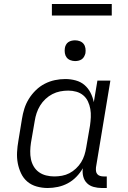

<svg xmlns="http://www.w3.org/2000/svg" viewBox="-20 -934 640 962"><path d="M219 8Q191 8 164 0.5Q137 -7 117 -24Q97 -41 85.5 -65.5Q74 -90 69 -116.5Q64 -143 65.5 -171.5Q67 -200 72 -228L90 -338Q94 -364 102 -389.5Q110 -415 124.5 -438.5Q139 -462 159.5 -482Q180 -502 204.5 -514.5Q229 -527 255 -532.5Q281 -538 307 -538Q334 -538 359.5 -531Q385 -524 403.5 -508Q422 -492 433.5 -469.5Q445 -447 450 -422L468 -530H533L461 -96Q460 -86 461 -77Q462 -68 467.5 -61.5Q473 -55 481.5 -52.5Q490 -50 499 -50H515V8H490Q469 8 449 2.5Q429 -3 415.5 -16.5Q402 -30 397 -50Q392 -70 395 -91Q382 -68 362.5 -48Q343 -28 319.5 -15.5Q296 -3 270 2.5Q244 8 219 8ZM252 -50Q271 -50 290.5 -53.5Q310 -57 327.5 -66Q345 -75 360.5 -89.5Q376 -104 386.5 -121Q397 -138 403 -157Q409 -176 412 -195L431 -305Q434 -326 435 -347Q436 -368 432.5 -388Q429 -408 420.5 -426Q412 -444 397 -456.5Q382 -469 362.5 -474.5Q343 -480 322 -480Q301 -480 281 -476Q261 -472 242.5 -462.5Q224 -453 208 -438Q192 -423 181 -405Q170 -387 163.5 -367.5Q157 -348 154 -328L135 -218Q132 -198 131.5 -177Q131 -156 135 -136.5Q139 -117 149 -100Q159 -83 175 -71.5Q191 -60 211 -55Q231 -50 252 -50ZM356 -628Q344 -628 332.5 -632.5Q321 -637 314 -646Q307 -655 305 -667.5Q303 -680 305 -693Q306 -701 310.5 -709.5Q315 -718 322.5 -723Q330 -728 339 -730Q348 -732 356 -732Q369 -732 380.5 -727.5Q392 -723 399 -714Q406 -705 408 -692.5Q410 -680 408 -667Q406 -659 401.5 -650.5Q397 -642 389.5 -637Q382 -632 373.5 -630Q365 -628 356 -628ZM240 -856V-914H540V-856Z"/></svg>

Font: Iosevka Slab Light Extended
Style: Italic
Weight: 300
Width: 7
Italic angle: -9°
Monospace: yes
Designer: Belleve Invis
Foundry: Belleve Invis
Version: Version 11.1.0; ttfautohint (v1.8.3)